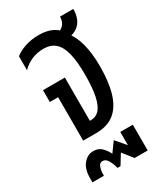

<svg xmlns="http://www.w3.org/2000/svg" viewBox="-195 -663 808 942"><g transform="rotate(-30 208.5 -192.0)"><path d="M103 0V-246H56V-313H180V-68H187Q215 -68 234 -88.5Q253 -109 263 -154.5Q273 -200 273 -276Q273 -352 261 -398.5Q249 -445 224 -466.5Q199 -488 159 -488Q124 -488 93.5 -475.5Q63 -463 37 -437V-516Q59 -534 94.5 -546Q130 -558 173 -558Q218 -558 250 -542Q282 -526 296 -494Q327 -461 342 -405Q357 -349 357 -275Q357 -188 339 -126.5Q321 -65 281.5 -32.5Q242 0 177 0ZM40 200V176Q40 125 63.5 97Q87 69 119 69Q148 69 165.5 86Q183 103 195 127L234 73L294 143L282 148V54H353V200H279L234 143L199 200H182Q175 172 163.5 153Q152 134 135 134Q118 134 111.5 152.5Q105 171 105 190V200ZM302 -474 257 -519Q277 -522 292.5 -538Q308 -554 309 -584H384Q384 -553 374.5 -530Q365 -507 346.5 -493Q328 -479 302 -474Z"/></g></svg>

Font: Noto Sans Thai ExtraCondensed
Style: Regular
Weight: 400
Width: 2
Designer: Monotype Design Team
Foundry: Monotype Imaging Inc.
Version: Version 2.002